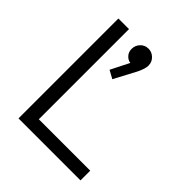

<svg xmlns="http://www.w3.org/2000/svg" viewBox="-190 -811 935 935"><g transform="rotate(45 277.0 -344.0)"><path d="M234 -481 282 -576Q265 -578 251.5 -592.5Q238 -607 238 -629Q238 -653 254.5 -670.5Q271 -688 296 -688Q319 -688 336.5 -671Q354 -654 354 -629Q354 -619 350 -605.5Q346 -592 336 -571L276 -458ZM88 0V-688H161V-67H515V0Z"/></g></svg>

Font: Outfit Light
Style: Regular
Weight: 300
Designer: Rodrigo Fuenzalida
Foundry: fragTYPE
Version: Version 1.100; ttfautohint (v1.8.4.7-5d5b)